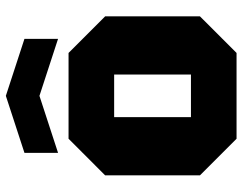

<svg xmlns="http://www.w3.org/2000/svg" viewBox="-104 -704 809 640"><g transform="rotate(-90 300.0 -384.5)"><path d="M35 -122V-438L157 -560H443L565 -438V-122L443 0H157ZM229 -152H371V-408H229ZM110 -595V-707L300 -769L490 -707V-595L300 -657Z"/></g></svg>

Font: Tektur ExtraBold
Style: Regular
Weight: 800
Designer: Adam Jagosz
Foundry: Adam Jagosz
Version: Version 1.005;gftools[0.9.30]